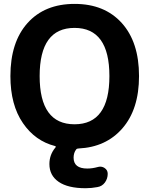

<svg xmlns="http://www.w3.org/2000/svg" viewBox="-20 -784 773 1000"><path d="M368.2 -638.7Q186.5 -638.7 186.5 -387.7Q186.5 -136.7 368.2 -136.7Q549.8 -136.7 549.8 -387.7Q549.8 -638.7 368.2 -638.7ZM425.8 196.3Q334 196.3 285.6 163.1Q237.3 129.9 237.3 70.3Q237.3 21.5 268.6 -15.6Q273.4 -21.5 266.6 -23.4Q163.1 -49.8 99.6 -142.6Q34.2 -237.3 34.2 -387.7Q34.2 -564.5 123.5 -664.1Q212.9 -763.7 368.7 -763.7Q524.4 -763.7 614.3 -664.1Q704.1 -564.5 704.1 -387.7Q704.1 -214.8 617.2 -115.2Q532.2 -17.6 389.6 -10.7Q380.9 -10.7 377 -5.9Q363.3 11.7 363.3 37.1Q363.3 93.8 434.6 93.8Q460.9 93.8 489.3 85.9Q496.1 84 502 84Q513.7 84 524.4 90.8Q541 101.6 541 121.1Q541 146.5 526.4 166.5Q511.7 186.5 487.3 190.4Q457 196.3 425.8 196.3Z"/></svg>

Font: Gen Jyuu Gothic Bold
Style: Bold
Weight: 700
Designer: [Source Han Sans]
Ryoko NISHIZUKA  (kana & ideographs); Paul D. Hunt (Latin, Greek & Cyrillic); Wenlong ZHANG  (bopomofo
Version: Version 1.002.20150607